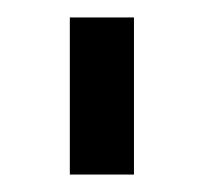

<svg xmlns="http://www.w3.org/2000/svg" viewBox="-20 -740 254 220"><path d="M60 -540V-720H133.5V-540Z"/></svg>

Font: Manrope ExtraLight
Style: Regular
Weight: 400
Version: Version 4.504